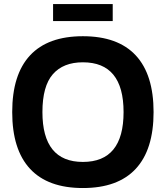

<svg xmlns="http://www.w3.org/2000/svg" viewBox="-20 -925 828 959"><path d="M191.9 -365.2Q191.9 -116.2 394 -116.2Q597.2 -116.2 597.2 -365.2Q597.2 -613.8 394 -613.8Q295.9 -613.8 243.9 -554.2Q191.9 -494.6 191.9 -365.2ZM130.1 -81.8Q41 -177.7 41 -365.2Q41 -552.7 130.1 -648.4Q219.2 -744.1 394 -744.1Q568.8 -744.1 658 -648.4Q747.1 -552.7 747.1 -365.2Q747.1 -177.7 658 -81.8Q568.8 14.2 394 14.2Q219.2 14.2 130.1 -81.8ZM245.1 -819.8V-904.8H543V-819.8Z"/></svg>

Font: Nacelle Bold
Style: Regular
Weight: 700
Designer: Sora Sagano
Foundry: Sora Sagano
Version: Version 1.000;FEAKit 1.0